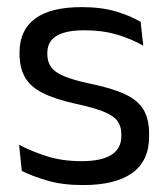

<svg xmlns="http://www.w3.org/2000/svg" viewBox="-20 -520 481 551"><path d="M218.4 11.1Q159.5 11.1 115.6 -1.8Q71.7 -14.6 42.5 -29.7L34.8 -104.5Q71.4 -85.3 115.2 -71.4Q159 -57.5 214.3 -57.5Q271 -57.5 299.6 -75.6Q328.2 -93.7 328.2 -129.2V-134.5Q328.2 -157.4 317.3 -172.5Q306.3 -187.7 278.4 -199.2Q250.4 -210.7 198.9 -221.8Q137.4 -235.3 101.9 -253.5Q66.4 -271.8 51.3 -298.9Q36.1 -326.1 36.1 -365.1V-369.7Q36.1 -433.3 80.7 -466.5Q125.2 -499.6 214.3 -499.6Q271.9 -499.6 314.2 -486.7Q356.5 -473.7 383.5 -457.3L391.2 -388.9Q358.4 -407.8 316.4 -420.5Q274.4 -433.1 222.1 -433.1Q184.1 -433.1 160.6 -425.3Q137.2 -417.5 126.5 -403.2Q115.8 -388.8 115.8 -368.9V-365.1Q115.8 -343 126.5 -327.7Q137.2 -312.3 164.4 -301.1Q191.6 -289.8 239.9 -279.6Q302.3 -266.8 339.1 -249.5Q375.8 -232.2 391.9 -205.2Q407.9 -178.3 407.9 -136.3V-128Q407.9 -59.1 360.1 -24Q312.2 11.1 218.4 11.1Z"/></svg>

Font: Anek Bangla Medium
Style: Regular
Weight: 500
Designer: Sulekha Rajkumar (Bangla), Yesha Goshar (Latin)
Foundry: Ek Type
Version: Version 1.003